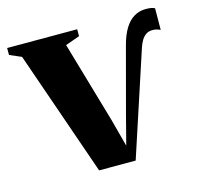

<svg xmlns="http://www.w3.org/2000/svg" viewBox="-100 -606 719 695"><g transform="rotate(-15 259.0 -259.0)"><path d="M189 1.5 26 -467.5 -18 -486.5V-512.5H244.5V-486.5L191 -467.5L279.5 -163L307 -59.5L334 -164L399 -407.5Q409 -446.5 424 -471Q439 -495.5 458.8 -507.2Q478.5 -519 503 -519Q517 -519 524.2 -517.2Q531.5 -515.5 536.5 -513L536 -432Q531 -434.5 522.8 -437Q514.5 -439.5 505.5 -439Q492 -439 482.2 -432.2Q472.5 -425.5 465.5 -414Q458.5 -402.5 453.5 -387L326 1.5Z"/></g></svg>

Font: Merriweather 120pt
Style: Bold
Weight: 700
Designer: Eben Sorkin
Foundry: Eben Sorkin
Version: Version 2.100